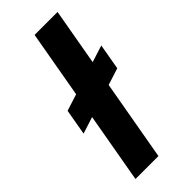

<svg xmlns="http://www.w3.org/2000/svg" viewBox="-235 -759 798 798"><g transform="rotate(-45 164.0 -360.0)"><path d="M17 -286 37 -400 328 -493 308 -379ZM36 0 163 -720H298L171 0Z"/></g></svg>

Font: DM Sans 11pt
Style: Bold Italic
Weight: 700
Italic angle: -10°
Version: Version 4.004;gftools[0.9.30]